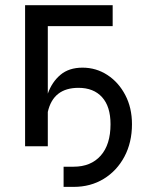

<svg xmlns="http://www.w3.org/2000/svg" viewBox="-20 -566 582 743"><path d="M226.1 157.2V79.1H265.1Q331.5 79.1 369.6 36.4Q407.7 -6.3 407.7 -85.4Q407.7 -153.8 375 -189.9Q342.3 -226.1 283.7 -226.1Q186 -226.1 165 -132.8V0H77.1V-545.9H416V-464.8H165V-203.6Q181.2 -249 214.1 -276.6Q247.1 -304.2 299.3 -304.2Q352.1 -304.2 395.5 -275.9Q439 -247.6 464.8 -198.2Q490.7 -148.9 490.7 -85.4Q490.7 -15.1 461.7 39.8Q432.6 94.7 381.6 126Q330.6 157.2 265.1 157.2Z"/></svg>

Font: Inter
Style: Regular
Weight: 400
Designer: Rasmus Andersson
Foundry: rsms
Version: Version 4.001;git-9221beed3